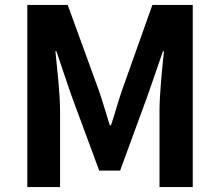

<svg xmlns="http://www.w3.org/2000/svg" viewBox="-20 -760 894 780"><path d="M91 0H224V-309C224 -379 212 -482 205 -552H209L268 -378L383 -67H468L582 -378L642 -552H646C639 -482 628 -379 628 -309V0H763V-740H599L476 -394C460 -348 447 -299 431 -251H426C411 -299 397 -348 381 -394L255 -740H91Z"/></svg>

Font: Noto Sans CJK KR Bold
Style: Regular
Weight: 700
Designer: Ryoko NISHIZUKA (kana & ideographs); Paul D. Hunt (Latin, Greek & Cyrillic); Wenlong ZHANG (bopomofo); Sandoll Communica
Foundry: Adobe Systems Incorporated
Version: Version 1.004;PS 1.004;hotconv 1.0.82;makeotf.lib2.5.63406